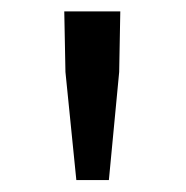

<svg xmlns="http://www.w3.org/2000/svg" viewBox="-20 -791 317 328"><path d="M110.4 -483.4 91.8 -668 89.8 -771.5H185.5L183.6 -668L166 -483.4Z"/></svg>

Font: Taipei Sans TC Beta
Style: Regular
Weight: 400
Designer: JT Foundry
Foundry: JT Foundry
Version: Version 1.000